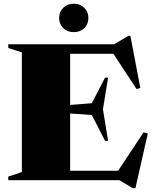

<svg xmlns="http://www.w3.org/2000/svg" viewBox="-20 -948 806 1010"><path d="M23.5 0V-19L95 -43V-672.5L23.5 -695.5V-715H580L655.5 -759.5H666L718 -485.5L698.5 -479.5L576.5 -665H349V-396L463 -405L532.5 -539.5H548.5L521.5 -373L548.5 -207.5H532.5L463 -343L349 -351V-50H601.5L735 -251.5L757.5 -246L692.5 41.5H677.5L608 0ZM368 -779Q334 -779 312.5 -800.2Q291 -821.5 291 -853.5Q291 -885 312.5 -906.8Q334 -928.5 368 -928.5Q402 -928.5 423.5 -906.8Q445 -885 445 -853.5Q445 -821.5 423.5 -800.2Q402 -779 368 -779Z"/></svg>

Font: Newsreader 72pt ExtraBold
Style: Regular
Weight: 800
Designer: Hugues Gentile
Foundry: Production Type
Version: Version 1.003; ttfautohint (v1.8.3)